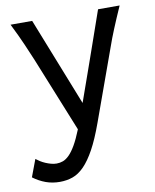

<svg xmlns="http://www.w3.org/2000/svg" viewBox="-92 -561 692 855"><g transform="rotate(-10 253.5 -134.0)"><path d="M319.8 0Q294.4 70.3 270 114.7Q245.6 159.2 220.5 184.8Q195.3 210.4 168.2 220Q141.1 229.5 109.9 229.5Q76.2 229.5 46.6 218.8Q17.1 208 -9.8 188L19.5 109.9Q27.3 116.2 37.8 122.8Q48.3 129.4 60.3 134.5Q72.3 139.6 85 143.1Q97.7 146.5 109.9 146.5Q124.5 146.5 138.7 141.4Q152.8 136.2 167.2 121.8Q181.6 107.4 196.8 81.3Q211.9 55.2 229 12.7L92.8 -324.7Q79.1 -357.9 61 -399.4Q43 -440.9 14.6 -498H112.3L270 -99.1Q279.3 -125.5 290.3 -156.5Q301.3 -187.5 313 -220.5Q324.7 -253.4 336.4 -286.9Q348.1 -320.3 358.9 -351.1Q384.3 -423.3 410.2 -498H507.8Q495.1 -469.7 484.9 -445.6Q474.6 -421.4 465.8 -400.1Q457 -378.9 450 -360.4Q442.9 -341.8 437 -324.7Z"/></g></svg>

Font: Andika Basic
Style: Regular
Weight: 400
Designer: Annie Olsen & Victor Gaultney
Foundry: SIL International
Version: Version 1.000